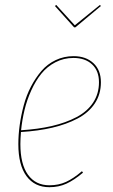

<svg xmlns="http://www.w3.org/2000/svg" viewBox="-20 -758 462 787"><path d="M289.1 -646H283.7L205.1 -733.4L210.4 -737.8L286.6 -654.3L389.6 -737.8L393.6 -733.4ZM393.6 -420.9Q393.6 -371.6 368.4 -333.7Q343.3 -295.9 297.6 -272Q252 -248 194.3 -234.6Q136.7 -221.2 65.9 -216.8Q63.5 -188.5 63.5 -167.5Q63.5 -85 94.7 -41.7Q126 1.5 182.6 1.5Q220.2 1.5 250.7 -12.5Q281.2 -26.4 315.9 -56.2L320.3 -50.3Q283.7 -19.5 252.2 -5.1Q220.7 9.3 182.6 9.3Q122.1 9.3 88.6 -36.1Q55.2 -81.5 55.2 -167Q55.2 -205.6 60.8 -245.6Q66.4 -285.6 77.4 -326.7Q88.4 -367.7 107.2 -403.6Q126 -439.5 150.1 -467.5Q174.3 -495.6 208.3 -511.7Q242.2 -527.8 281.7 -527.8Q332 -527.8 362.8 -499.3Q393.6 -470.7 393.6 -420.9ZM281.2 -520.5Q241.2 -520.5 207 -502.7Q172.9 -484.9 149.4 -455.8Q126 -426.8 108.2 -387.5Q90.3 -348.1 80.6 -307.6Q70.8 -267.1 66.4 -224.1Q136.7 -228.5 193.4 -241.7Q250 -254.9 293.9 -278.1Q337.9 -301.3 361.8 -337.6Q385.7 -374 385.7 -420.9Q385.7 -467.8 357.4 -494.1Q329.1 -520.5 281.2 -520.5Z"/></svg>

Font: Fira Sans Compressed Eight
Style: Italic
Weight: 100
Width: 3
Italic angle: -8°
Designer: Carrois Corporate & Edenspiekermann AG
Foundry: Carrois Corporate GbR & Edenspiekermann AG
Version: Version 4.203;PS 004.203;hotconv 1.0.88;makeotf.lib2.5.64775